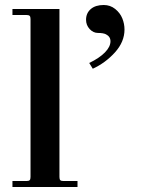

<svg xmlns="http://www.w3.org/2000/svg" viewBox="-20 -748 580 768"><path d="M217.8 -711.9V-40Q217.8 -30.8 221.2 -27.3Q224.6 -23.9 233.9 -23.9H290V0H29.8V-23.9H85.9Q95.2 -23.9 98.6 -27.3Q102.1 -30.8 102.1 -40V-671.9Q102.1 -681.2 98.6 -684.6Q95.2 -688 85.9 -688H29.8V-711.9ZM336.9 -496.1Q377.4 -515.6 399.7 -538.3Q421.9 -561 421.9 -583Q421.9 -601.6 403.8 -610.8Q393.1 -616.2 372.1 -616.2Q353 -616.2 338.6 -631.8Q324.2 -647.5 324.2 -668.9Q324.2 -695.3 343 -711.7Q361.8 -728 395 -728Q420.9 -728 440.7 -712.2Q460.4 -696.3 469.2 -674.6Q478 -652.8 478 -629.9Q478 -580.6 439.7 -538.3Q401.4 -496.1 351.1 -473.1Z"/></svg>

Font: Flanker Steampunk
Style: Bold
Weight: 700
Designer: Alexey Kryukov, Leonardo Di Lena
Foundry: Alexey Kryukov, Leonardo Di Lena
Version: 1.210